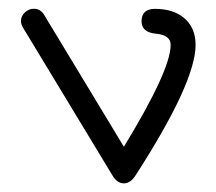

<svg xmlns="http://www.w3.org/2000/svg" viewBox="-20 -420 496 440"><path d="M428.2 -317.1Q428.2 -231.2 291 -18.6Q279.3 0.2 263.9 0.2Q248 0.2 237.3 -18.6L33 -356.2Q28.1 -363.8 28.1 -371.8Q28.1 -383.3 37.1 -391.6Q46.1 -399.9 57.6 -399.9Q73 -399.9 81.3 -385.7L263.9 -83.7Q371.1 -259.5 371.1 -317.1Q371.1 -339.6 337.8 -342.7Q304.4 -345.7 304.4 -371.1Q304.4 -399.7 335 -399.7Q376.5 -399.7 401.1 -379.4Q428.2 -357.2 428.2 -317.1Z"/></svg>

Font: EnergyBar
Style: Regular
Weight: 400
Italic angle: -10°
Version: 1.0 2000-03-28